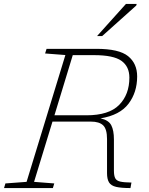

<svg xmlns="http://www.w3.org/2000/svg" viewBox="-48 -955 758 975"><path d="M125 -31.5 227.5 -23.5 220.5 0H-27.5L-20.5 -23.5L87 -31.5L284 -675.5L181 -683.5L188.5 -707H441.5Q556.5 -707 602.5 -669.8Q648.5 -632.5 648.5 -567Q648.5 -486 604.5 -428Q560.5 -370 462.5 -354Q503.5 -345 517 -319Q530.5 -293 530.5 -247V-88.5Q530.5 -62.5 537.2 -49.8Q544 -37 563 -32.8Q582 -28.5 619.5 -28L614.5 0Q567.5 0 541.8 -6Q516 -12 505.8 -28.5Q495.5 -45 495.5 -76V-249Q495.5 -299.5 475.8 -318.5Q456 -337.5 413.5 -337.5H218.5ZM391 -369.5Q505 -369.5 557 -422.2Q609 -475 609 -561Q609 -617 568.8 -646Q528.5 -675 429 -675H321.5L228.5 -369.5ZM445 -772 591.5 -935H646L644 -927L471 -772Z"/></svg>

Font: Newsreader 6pt ExtraLight
Style: Italic
Weight: 275
Italic angle: -17°
Designer: Hugues Gentile
Foundry: Production Type
Version: Version 1.003; ttfautohint (v1.8.3)